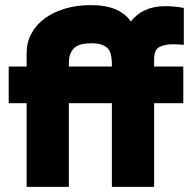

<svg xmlns="http://www.w3.org/2000/svg" viewBox="-20 -730 750 750"><path d="M14 -470H84V-523Q84 -564 102.5 -598.5Q121 -633 154 -657.5Q187 -682 233 -696Q279 -710 334 -710Q394 -710 432.5 -693Q471 -676 491 -646Q538 -706 626 -706Q645 -706 664 -704Q683 -702 698 -699V-555Q689 -556 676 -556.5Q663 -557 654 -557Q622 -557 602 -546Q582 -535 582 -498V-470H696V-327H582V0H417V-327H249V0H84V-327H14ZM249 -470H417V-487Q416 -505 412.5 -519Q409 -533 400 -542Q391 -551 375.5 -556Q360 -561 336 -561Q319 -561 303 -558Q287 -555 275 -546.5Q263 -538 256 -522.5Q249 -507 249 -483Z"/></svg>

Font: Tilda Sans Black
Style: Regular
Weight: 900
Designer: ParaType Ltd
Foundry: ParaType Ltd
Version: Version 1.009